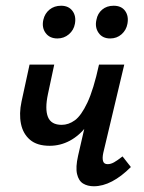

<svg xmlns="http://www.w3.org/2000/svg" viewBox="-20 -643 502 669"><path d="M153 -135Q109 -135 84.5 -156Q60 -177 53 -212Q46 -247 55 -289L83 -418H169L147 -315Q136 -263 147 -235.5Q158 -208 195 -208Q219 -208 241 -224Q263 -240 284.5 -285.5Q306 -331 325 -418H367Q352 -347 331 -293.5Q310 -240 283 -205Q256 -170 223 -152.5Q190 -135 153 -135ZM307 6Q285 6 269.5 -3.5Q254 -13 248.5 -36.5Q243 -60 252 -100L325 -418H413L340 -111Q336 -93 339 -82Q342 -71 355 -71Q366 -71 377.5 -77.5Q389 -84 407 -98L436 -61Q403 -28 370.5 -11Q338 6 307 6ZM180 -509Q153 -509 139 -528Q125 -547 131 -574Q136 -596 152.5 -609.5Q169 -623 193 -623Q219 -623 232.5 -605Q246 -587 241 -560Q237 -538 220 -523.5Q203 -509 180 -509ZM364 -509Q337 -509 323.5 -528.5Q310 -548 316 -574Q320 -596 336 -609.5Q352 -623 376 -623Q403 -623 416 -605Q429 -587 424 -560Q420 -538 403.5 -523.5Q387 -509 364 -509Z"/></svg>

Font: Ysabeau Infant SemiBold
Style: Italic
Weight: 600
Italic angle: -12°
Designer: Christian Thalmann (Catharsis Fonts)
Version: Version 2.002; featfreeze: ss01,ss02,lnum